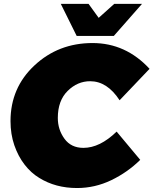

<svg xmlns="http://www.w3.org/2000/svg" viewBox="-20 -932 774 968"><path d="M554 -751H366.5L286.5 -912.5H426.5L477.5 -842L556 -912.5H696ZM368.5 16Q260 16 178 -35Q136.5 -60 104 -102Q71.5 -144 52.2 -199.8Q33 -255.5 33 -321.5Q33 -489.5 153.8 -602.2Q274.5 -715 446.5 -715Q614 -715 734 -585L583 -426.5Q520.5 -522.5 434.5 -522.5Q370.5 -522.5 321 -473.5Q271.5 -424.5 271.5 -337.5Q271.5 -278.5 305 -232.5Q338.5 -186.5 400.5 -186.5Q483.5 -186.5 568 -268.5L687 -126Q623 -63 540.8 -23.5Q458.5 16 368.5 16Z"/></svg>

Font: Argentum Sans Black
Style: Italic
Weight: 900
Italic angle: -11°
Designer: Julieta Ulanovsky (font), Cristiano Sobral (main changes and remaster)
Foundry: Julieta Ulanovsky (font), Cristiano Sobral (main changes and remaster)
Version: Version 2.007;June 15, 2022;FontCreator 14.0.0.2814 64-bit; 